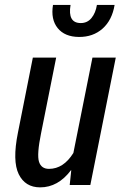

<svg xmlns="http://www.w3.org/2000/svg" viewBox="-20 -767 500 796"><path d="M183.1 -66.9Q243.2 -66.9 284.2 -132.8L363.3 -528.3H460L354.5 0H269L275.4 -61L274.4 -61.5Q220.7 9.8 146.5 9.8Q84.5 9.8 57.6 -44.9Q30.8 -99.6 54.2 -216.3L116.2 -528.3H212.9L150.4 -215.3Q132.3 -126.5 141.6 -96.7Q150.9 -66.9 183.1 -66.9ZM199.7 -746.6H272.5Q259.8 -671.4 314.9 -671.4Q342.3 -671.4 359.4 -692.4Q376.5 -713.4 381.8 -746.6H455.1Q444.8 -683.6 405.3 -648.4Q365.7 -613.3 307.1 -613.8Q248.5 -614.3 219.2 -650.4Q189.9 -686.5 199.7 -746.6Z"/></svg>

Font: RobotoCondensed-Italic
Style: Italic
Weight: 400
Designer: Google
Version: Version 1.200311; 2013